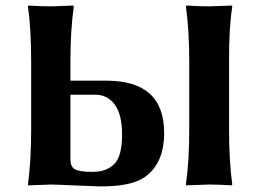

<svg xmlns="http://www.w3.org/2000/svg" viewBox="-20 -668 942 695"><path d="M665 -444.8Q665 -560.1 652.8 -645L654.8 -647.9Q702.6 -645 736.8 -645Q736.8 -645 819.8 -647.9L820.8 -645Q808.6 -565.9 809.1 -444.8V-200.2Q809.1 -86.4 820.8 0L818.8 2.9Q771 0 736.8 0Q736.8 0 653.8 2.9L652.8 0Q665 -81.1 665 -200.2ZM234.9 -89.8Q234.9 -65.9 250 -55.9Q265.1 -45.9 314.9 -45.9Q365.7 -45.9 393.8 -74.5Q421.9 -103 421.9 -180.2Q421.9 -253.4 395.5 -289.3Q369.1 -325.2 324.2 -325.2H234.9ZM92.8 -200.2V-444.8Q92.8 -564 81.1 -645L82 -647.9Q129.9 -645 165 -645L245.1 -647.9L247.1 -645Q234.9 -559.1 234.9 -444.8V-376H365.2Q574.2 -376 574.2 -187Q574.2 -76.2 503.9 -26.9Q455.1 7.3 341.8 6.8Q329.6 6.8 254.9 3.4Q180.2 0 165 0L83 2.9L81.1 0Q92.8 -86.4 92.8 -200.2Z"/></svg>

Font: Linux Biolinum
Style: Bold
Weight: 700
Designer: Philipp H. Poll
Foundry: Philipp H. Poll
Version: Version 1.3.2 ; ttfautohint (v0.9)